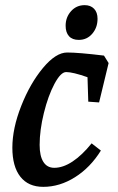

<svg xmlns="http://www.w3.org/2000/svg" viewBox="-20 -714 460 746"><path d="M28 -140Q28 -215 62.5 -302.5Q97 -390 147 -450Q197 -510 241 -510Q285 -510 384 -498L402 -469L365 -316L323 -319L320 -414Q263 -434 237 -434Q216 -434 191.5 -388Q167 -342 150.5 -275Q134 -208 134 -151Q134 -108 148.5 -85Q163 -62 191 -62Q225 -62 262 -86.5Q299 -111 336 -157L372 -129Q331 -63 271.5 -25.5Q212 12 148 12Q90 12 59 -27.5Q28 -67 28 -140ZM235 -614Q235 -647 256 -670.5Q277 -694 309 -694Q332 -694 345.5 -680Q359 -666 359 -641Q359 -607 338.5 -583Q318 -559 286 -559Q261 -559 248 -573.5Q235 -588 235 -614Z"/></svg>

Font: Andada Pro SemiBold
Style: Italic
Weight: 600
Italic angle: -6.99998°
Designer: Carolina Giovagnoli
Foundry: Huerta Tipografica
Version: Version 3.005